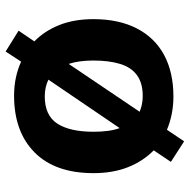

<svg xmlns="http://www.w3.org/2000/svg" viewBox="-16 -610 674 682"><g transform="rotate(-90 321.0 -269.0)"><path d="M594 -274Q594 -184 561 -120Q528 -56 466.5 -23Q405 10 319 10Q287 10 257 4Q227 -2 201 -13L160 48L87 1L128 -60Q90 -97 68.5 -150.5Q47 -204 47 -274Q47 -410 120.5 -483Q194 -556 322 -556Q356 -556 386.5 -549.5Q417 -543 443 -531L479 -586L553 -540L515 -484Q552 -448 573 -395.5Q594 -343 594 -274ZM194 -274Q194 -247 197 -223.5Q200 -200 207 -181L379 -434Q367 -440 352 -443.5Q337 -447 320 -447Q252 -447 223 -402.5Q194 -358 194 -274ZM447 -274Q447 -300 444 -322Q441 -344 435 -362L265 -110Q277 -105 291 -102Q305 -99 321 -99Q367 -99 395 -119.5Q423 -140 435 -179.5Q447 -219 447 -274Z"/></g></svg>

Font: Noto Sans Cherokee
Style: Regular
Weight: 400
Designer: Monotype Design Team
Foundry: Monotype Imaging Inc.
Version: Version 2.001